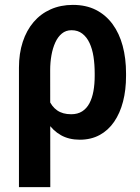

<svg xmlns="http://www.w3.org/2000/svg" viewBox="-20 -558 571 781"><path d="M57.1 203.1V-282.7Q57.1 -340.3 72.5 -387.5Q87.9 -434.6 116.7 -468.3Q145.5 -502 186 -520Q226.6 -538.1 276.4 -538.1Q330.1 -538.1 370.4 -517.6Q410.6 -497.1 438 -459.7Q465.3 -422.4 479 -371.6Q492.7 -320.8 492.7 -259.3V-249Q492.7 -192.4 480.5 -145Q468.3 -97.7 444.3 -62.7Q420.4 -27.8 385.3 -8.8Q350.1 10.3 304.7 10.3Q260.3 10.3 227.5 -8.3Q194.8 -26.9 172.9 -60.5Q150.9 -94.2 137.5 -140.1Q124 -186 117.7 -241.2Q119.6 -240.7 130.6 -234.6Q141.6 -228.5 152.3 -222.7Q163.1 -216.8 164.1 -216.8Q167.5 -181.2 178.7 -153.1Q189.9 -125 212.4 -109.1Q234.9 -93.3 269.5 -93.3Q295.9 -93.3 314.2 -105Q332.5 -116.7 343.8 -137.9Q355 -159.2 360.1 -187.5Q365.2 -215.8 365.2 -249V-259.3Q365.2 -295.4 360.4 -327.1Q355.5 -358.9 344.2 -383.1Q333 -407.2 314.9 -421.1Q296.9 -435.1 271 -435.1Q248 -435.1 231.7 -421.6Q215.3 -408.2 204.8 -385Q194.3 -361.8 189.2 -332.8Q184.1 -303.7 184.1 -272.5L184.6 203.1Z"/></svg>

Font: Roboto SemiCondensed SemiBold
Style: Regular
Weight: 600
Width: 4
Designer: Christian Robertson
Foundry: Google
Version: Version 3.009; 2024